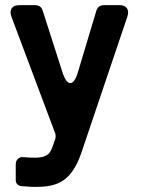

<svg xmlns="http://www.w3.org/2000/svg" viewBox="-20 -529 545 744"><path d="M102 195 60 192Q41 187 41 168V109Q41 93 50.5 85.5Q60 78 72 80Q93 82 116 82Q162 82 175 58Q183 44 190 21L194 10Q197 -1 194 -12L24 -465Q17 -485 25.5 -497Q34 -509 55 -509H115Q140 -509 146 -486L221 -252Q235 -207 252.5 -207Q270 -207 283 -253L353 -486Q359 -509 384 -509H443Q463 -509 471.5 -497.5Q480 -486 474 -466L297 58Q274 128 238 160Q200 195 127 195Z"/></svg>

Font: Tsunagi Gothic Black
Style: Regular
Weight: 900
Designer: Yoshimichi Ohira
Foundry: Positype
Version: Version 1.001